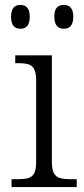

<svg xmlns="http://www.w3.org/2000/svg" viewBox="-20 -761 342 781"><path d="M25 -693Q25 -741 63 -741Q101 -741 101 -693Q101 -644 63 -644Q25 -644 25 -693ZM201 -693Q201 -719 211 -730Q221 -741 240 -741Q278 -741 278 -693Q278 -644 240 -644Q201 -644 201 -693ZM27 -32H47Q79 -32 95 -36.5Q111 -41 119 -56Q127 -71 127 -102V-433Q127 -464 119 -479.5Q111 -495 95.5 -499.5Q80 -504 52 -504H42V-536H191V-105Q191 -72 199 -57Q207 -42 223 -37Q239 -32 272 -32H292V0H27Z"/></svg>

Font: Noto Serif Light
Style: Regular
Weight: 300
Designer: Monotype Design Team
Foundry: Monotype Imaging Inc.
Version: Version 1.001